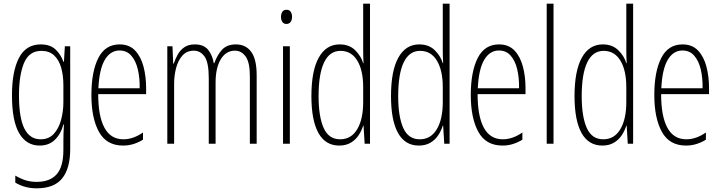

<svg xmlns="http://www.w3.org/2000/svg" viewBox="-20 -780 3913 1042"><path d="M201 -539Q253 -539 282 -511Q311 -483 324 -445H327L332 -529H361V29Q361 134 317.5 188Q274 242 179 242Q114 242 63 211V173Q92 190 119 198.5Q146 207 179 207Q251 207 287.5 166Q324 125 324 33V-8Q324 -30 324.5 -52Q325 -74 327 -104H324Q311 -54 278.5 -22Q246 10 195 10Q123 10 84 -57Q45 -124 45 -263Q45 -393 83 -466Q121 -539 201 -539ZM205 -504Q138 -504 110.5 -438.5Q83 -373 83 -263Q83 -140 112.5 -82Q142 -24 200 -24Q245 -24 272 -53.5Q299 -83 311.5 -129.5Q324 -176 324 -226V-317Q324 -370 312 -412.5Q300 -455 273.5 -479.5Q247 -504 205 -504Z M629 -539Q682 -539 713.5 -505.5Q745 -472 759 -418Q773 -364 773 -303V-269H513Q513 -149 547 -86.5Q581 -24 650 -24Q703 -24 756 -61V-22Q734 -8 706.5 1Q679 10 648 10Q558 10 517 -64.5Q476 -139 476 -264Q476 -391 513.5 -465Q551 -539 629 -539ZM629 -506Q579 -506 549 -455.5Q519 -405 514 -301H738Q739 -357 728 -403.5Q717 -450 692.5 -478Q668 -506 629 -506Z M1260 -539Q1314 -539 1343.5 -498.5Q1373 -458 1373 -371V0H1336V-367Q1336 -442 1313 -473.5Q1290 -505 1255 -505Q1206 -505 1178 -458Q1150 -411 1150 -332V0H1113V-354Q1113 -442 1090 -473.5Q1067 -505 1032 -505Q994 -505 970.5 -479Q947 -453 936 -412Q925 -371 925 -326V0H888V-529H916L920 -435H923Q931 -459 944 -483Q957 -507 979.5 -523Q1002 -539 1037 -539Q1087 -539 1110.5 -508.5Q1134 -478 1140 -437H1143Q1159 -482 1185.5 -510.5Q1212 -539 1260 -539Z M1535 -727Q1551 -727 1558 -715.5Q1565 -704 1565 -689Q1565 -671 1557 -660.5Q1549 -650 1534 -650Q1520 -650 1512.5 -661Q1505 -672 1505 -688Q1505 -704 1512 -715.5Q1519 -727 1535 -727ZM1553 -529V0H1516V-529Z M1821 10Q1746 10 1708 -58.5Q1670 -127 1670 -258Q1670 -396 1710 -467.5Q1750 -539 1823 -539Q1876 -539 1908 -507Q1940 -475 1951 -437H1953Q1952 -456 1951.5 -473Q1951 -490 1951 -506V-760H1988V0H1959L1953 -98H1951Q1943 -72 1927 -47Q1911 -22 1884.5 -6Q1858 10 1821 10ZM1826 -24Q1886 -24 1918.5 -78.5Q1951 -133 1951 -226V-307Q1951 -398 1919 -451Q1887 -504 1828 -504Q1769 -504 1739 -441.5Q1709 -379 1709 -258Q1709 -147 1736.5 -85.5Q1764 -24 1826 -24Z M2253 10Q2178 10 2140 -58.5Q2102 -127 2102 -258Q2102 -396 2142 -467.5Q2182 -539 2255 -539Q2308 -539 2340 -507Q2372 -475 2383 -437H2385Q2384 -456 2383.5 -473Q2383 -490 2383 -506V-760H2420V0H2391L2385 -98H2383Q2375 -72 2359 -47Q2343 -22 2316.5 -6Q2290 10 2253 10ZM2258 -24Q2318 -24 2350.5 -78.5Q2383 -133 2383 -226V-307Q2383 -398 2351 -451Q2319 -504 2260 -504Q2201 -504 2171 -441.5Q2141 -379 2141 -258Q2141 -147 2168.5 -85.5Q2196 -24 2258 -24Z M2688 -539Q2741 -539 2772.5 -505.5Q2804 -472 2818 -418Q2832 -364 2832 -303V-269H2572Q2572 -149 2606 -86.5Q2640 -24 2709 -24Q2762 -24 2815 -61V-22Q2793 -8 2765.5 1Q2738 10 2707 10Q2617 10 2576 -64.5Q2535 -139 2535 -264Q2535 -391 2572.5 -465Q2610 -539 2688 -539ZM2688 -506Q2638 -506 2608 -455.5Q2578 -405 2573 -301H2797Q2798 -357 2787 -403.5Q2776 -450 2751.5 -478Q2727 -506 2688 -506Z M2984 0H2947V-760H2984Z M3249 10Q3174 10 3136 -58.5Q3098 -127 3098 -258Q3098 -396 3138 -467.5Q3178 -539 3251 -539Q3304 -539 3336 -507Q3368 -475 3379 -437H3381Q3380 -456 3379.5 -473Q3379 -490 3379 -506V-760H3416V0H3387L3381 -98H3379Q3371 -72 3355 -47Q3339 -22 3312.5 -6Q3286 10 3249 10ZM3254 -24Q3314 -24 3346.5 -78.5Q3379 -133 3379 -226V-307Q3379 -398 3347 -451Q3315 -504 3256 -504Q3197 -504 3167 -441.5Q3137 -379 3137 -258Q3137 -147 3164.5 -85.5Q3192 -24 3254 -24Z M3684 -539Q3737 -539 3768.5 -505.5Q3800 -472 3814 -418Q3828 -364 3828 -303V-269H3568Q3568 -149 3602 -86.5Q3636 -24 3705 -24Q3758 -24 3811 -61V-22Q3789 -8 3761.5 1Q3734 10 3703 10Q3613 10 3572 -64.5Q3531 -139 3531 -264Q3531 -391 3568.5 -465Q3606 -539 3684 -539ZM3684 -506Q3634 -506 3604 -455.5Q3574 -405 3569 -301H3793Q3794 -357 3783 -403.5Q3772 -450 3747.5 -478Q3723 -506 3684 -506Z"/></svg>

Font: Noto Sans Arabic ExtCond ExtLt
Style: Regular
Weight: 200
Width: 2
Designer: Monotype Design Team, Nadine Chahine, Nizar Qandah and Khaled Hosny
Foundry: Monotype Imaging Inc.
Version: Version 2.012; ttfautohint (v1.8.4.7-5d5b)